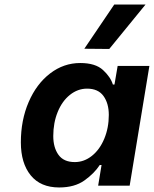

<svg xmlns="http://www.w3.org/2000/svg" viewBox="-20 -819 679 847"><path d="M72 -191Q72 -289 106.5 -369Q141 -449 201 -495Q261 -541 334 -541Q401 -541 434.5 -510Q468 -479 478 -446H485L499 -528H639L552 0H413L428 -91H420Q396 -54 352.5 -23Q309 8 241 8Q159 8 115.5 -45.5Q72 -99 72 -191ZM460 -312Q460 -363 436.5 -395.5Q413 -428 364 -428Q323 -428 288.5 -400.5Q254 -373 234.5 -325Q215 -277 215 -219Q215 -168 238 -136Q261 -104 310 -104Q351 -104 385.5 -131.5Q420 -159 440 -207Q460 -255 460 -312ZM352 -604 484 -799H622L462 -603Z"/></svg>

Font: Be Vietnam
Style: Bold Italic
Weight: 700
Italic angle: -9.66701°
Designer: Gabriel Lam
Foundry: TypeRant
Version: Version 3.000